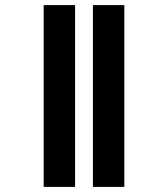

<svg xmlns="http://www.w3.org/2000/svg" viewBox="-20 -682 607 752"><path d="M151 -662V50H274V-662ZM344 -662V50H467V-662Z"/></svg>

Font: Noto Sans Sinhala UI ExtraCondensed ExtraBold
Style: Regular
Weight: 800
Width: 2
Designer: Jelle Bosma - Monotype Design Team
Foundry: Monotype Imaging Inc.
Version: Version 2.006